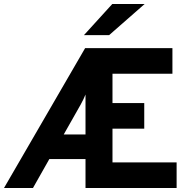

<svg xmlns="http://www.w3.org/2000/svg" viewBox="-45 -941 949 961"><path d="M679 -921 501 -765H375L517 -921ZM-25 0 381 -700H818V-572H518V-425H677V-297H518V-128H839V0H383V-145H202L120 0ZM274 -268H383V-468Q375 -447 359 -418Z"/></svg>

Font: ReCut ExtraBold
Style: Regular
Weight: 800
Designer: Giant Group (for alternate capitals set)
Version: Version 2.002;FEAKit 1.0